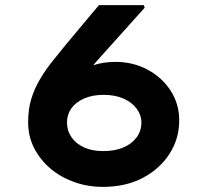

<svg xmlns="http://www.w3.org/2000/svg" viewBox="-20 -731 807 751"><path d="M382 0Q323 0 270 -19Q217 -38 177 -72Q137 -106 113.5 -152Q90 -198 90 -253Q90 -304 102.5 -344.5Q115 -385 136 -420.5Q157 -456 183.5 -489.5Q210 -523 238 -557L367 -711H542L546 -701L354 -487Q325 -452 298 -417.5Q271 -383 250 -343.5Q229 -304 215 -260L151 -305Q163 -340 190 -372.5Q217 -405 255 -431.5Q293 -458 337.5 -473.5Q382 -489 431 -489Q500 -489 556.5 -459Q613 -429 647 -377Q681 -325 681 -260Q681 -189 643.5 -130Q606 -71 539 -35.5Q472 0 382 0ZM384 -140Q428 -140 461 -153.5Q494 -167 513.5 -192.5Q533 -218 533 -252Q533 -281 514.5 -306Q496 -331 463 -345.5Q430 -360 385 -360Q341 -360 308.5 -345.5Q276 -331 259 -307Q242 -283 242 -252Q242 -220 259.5 -194.5Q277 -169 308.5 -154.5Q340 -140 384 -140Z"/></svg>

Font: Lexend Tera
Style: Bold
Weight: 700
Designer: Bonnie Shaver-Troup, Thomas Jockin
Foundry: Lexend
Version: Version 1.007